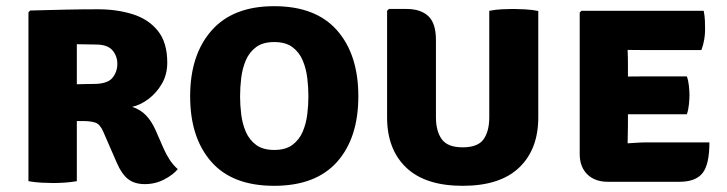

<svg xmlns="http://www.w3.org/2000/svg" viewBox="-20 -586 2352 621"><path d="M521 -383.5Q521 -345 503.5 -315Q486 -285 459.8 -265.5Q433.5 -246 407.5 -240.5Q434.5 -231.5 452.2 -213Q470 -194.5 483 -165.5L509 -106Q518 -85.5 529.5 -68.2Q541 -51 555 -39Q540.5 -21 511.5 -5.8Q482.5 9.5 448.5 9.5Q415 9.5 394.2 -6.8Q373.5 -23 358 -59L314 -160Q303.5 -184.5 288 -189.5Q272.5 -194.5 248 -194.5H228.5V0Q208.5 3.5 187.2 4.8Q166 6 151 6Q137 6 114 4.8Q91 3.5 72 0V-546L77.5 -552Q138 -553.5 191.2 -554.8Q244.5 -556 297.5 -556Q357.5 -556 408.5 -540.2Q459.5 -524.5 490.2 -486.8Q521 -449 521 -383.5ZM228.5 -443V-313.5Q246 -314 260.8 -314.2Q275.5 -314.5 282.5 -314.5Q327.5 -314.5 343.5 -334Q359.5 -353.5 359.5 -379.5Q359.5 -405 343.5 -423.5Q327.5 -442 290 -442Q272 -442 259 -442.5Q246 -443 228.5 -443Z M595 -274.5Q595 -408.5 664.2 -487.2Q733.5 -566 866.5 -566Q1001.5 -566 1070.2 -487.8Q1139 -409.5 1139 -274.5Q1139 -139.5 1070 -62.2Q1001 15 866.5 15Q731.5 15 663.2 -63Q595 -141 595 -274.5ZM756.5 -274.5Q756.5 -246 760.2 -215.8Q764 -185.5 775.2 -159.5Q786.5 -133.5 808.5 -117.2Q830.5 -101 867 -101Q903.5 -101 925.5 -117.2Q947.5 -133.5 958.8 -159.5Q970 -185.5 973.8 -215.8Q977.5 -246 977.5 -274.5Q977.5 -303.5 973.8 -334.2Q970 -365 958.8 -391.2Q947.5 -417.5 925.5 -433.8Q903.5 -450 867 -450Q830.5 -450 808.5 -433.8Q786.5 -417.5 775.2 -391.2Q764 -365 760.2 -334.2Q756.5 -303.5 756.5 -274.5Z M1721 -206.5Q1721 -103 1659.2 -44Q1597.5 15 1476.5 15Q1355.5 15 1293.8 -44Q1232 -103 1232 -206.5V-551L1238 -557H1295Q1340.5 -557 1365.2 -534Q1390 -511 1390 -456.5V-207Q1390 -161.5 1409 -135.5Q1428 -109.5 1476.5 -109.5Q1525.5 -109.5 1544 -135.5Q1562.5 -161.5 1562.5 -207V-551Q1582.5 -555 1603.5 -556Q1624.5 -557 1640 -557Q1654 -557 1678 -555.8Q1702 -554.5 1721 -550.5Z M2274.5 -125.5Q2274.5 -54 2252.2 -26Q2230 2 2177 2H1946.5Q1904 2 1879.5 -22.2Q1855 -46.5 1855 -87.5V-545.5L1860.5 -551H2256Q2259.5 -534 2260 -518.5Q2260.5 -503 2260.5 -489Q2260.5 -475.5 2257.8 -458.5Q2255 -441.5 2248.5 -424H2073.5Q2052.5 -424 2010 -424.5Q2010.5 -409 2010.8 -398Q2011 -387 2011 -371.5V-338.5Q2052.5 -339 2073.5 -339H2201.5Q2206.5 -325.5 2208.2 -308.2Q2210 -291 2210 -279Q2210 -265 2208.2 -247.8Q2206.5 -230.5 2201.5 -216.5H2073.5Q2064 -216.5 2047 -216.5Q2030 -216.5 2011 -216.5V-184Q2011 -165.5 2010.5 -153.5Q2010 -141.5 2010 -123.5V-122.5Q2027.5 -123.5 2042.5 -124.5Q2057.5 -125.5 2079 -125.5Z"/></svg>

Font: Signika SC
Style: Bold
Weight: 700
Designer: Anna Giedryś
Foundry: Anna Giedryś
Version: Version 2.000; ttfautohint (v1.8.3) -l 8 -r 50 -G 200 -x 9 -